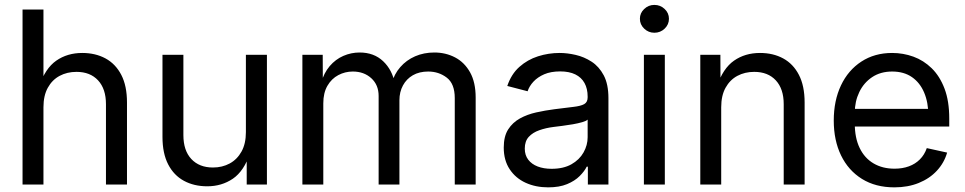

<svg xmlns="http://www.w3.org/2000/svg" viewBox="-20 -767 4011 798"><path d="M160.6 -321.3V0H73.7V-727.5H160.6V-408.7H143.1Q168 -482.9 213.9 -514.9Q259.8 -546.9 321.8 -546.9Q376.5 -546.9 418.5 -524.2Q460.4 -501.5 484.1 -455.8Q507.8 -410.2 507.8 -340.8V0H420.4V-334Q420.4 -397.5 387.7 -432.9Q355 -468.3 297.9 -468.3Q258.8 -468.3 227.8 -451.7Q196.8 -435.1 178.7 -402.3Q160.6 -369.6 160.6 -321.3Z M841.3 7.3Q786.6 7.3 744.6 -15.4Q702.6 -38.1 679 -83.7Q655.3 -129.4 655.3 -198.2V-539.1H742.2V-205.6Q742.2 -141.6 775.1 -106.2Q808.1 -70.8 865.2 -70.8Q903.8 -70.8 934.8 -87.6Q965.8 -104.5 983.9 -137.2Q1002 -169.9 1002 -217.8V-539.1H1089.4V0H1005.4V-130.9H1019.5Q994.1 -55.7 947.8 -24.2Q901.4 7.3 841.3 7.3Z M1236.8 0V-539.1H1321.3L1321.8 -420.9H1314Q1326.2 -463.9 1350.3 -492.2Q1374.5 -520.5 1407 -534.7Q1439.5 -548.8 1474.6 -548.8Q1534.2 -548.8 1572.3 -512.7Q1610.4 -476.6 1621.1 -419.9H1607.9Q1618.2 -459 1643.6 -488Q1668.9 -517.1 1705.3 -533Q1741.7 -548.8 1785.2 -548.8Q1832.5 -548.8 1871.6 -528.3Q1910.6 -507.8 1933.8 -466.3Q1957 -424.8 1957 -361.3V0H1870.1V-359.4Q1870.1 -418.9 1836.9 -444.3Q1803.7 -469.7 1759.8 -469.7Q1722.7 -469.7 1696 -454.3Q1669.4 -439 1654.8 -411.9Q1640.1 -384.8 1640.1 -350.1V0H1553.7V-368.2Q1553.7 -414.1 1523.2 -441.9Q1492.7 -469.7 1446.3 -469.7Q1414.1 -469.7 1386 -454.8Q1357.9 -439.9 1340.8 -410.4Q1323.7 -380.9 1323.7 -337.4V0Z M2258.3 11.7Q2206.5 11.7 2164.8 -7.3Q2123 -26.4 2098.4 -63.5Q2073.7 -100.6 2073.7 -153.8Q2073.7 -200.2 2092 -229Q2110.4 -257.8 2140.9 -274.7Q2171.4 -291.5 2208.7 -299.8Q2246.1 -308.1 2284.2 -313Q2333.5 -319.3 2363.5 -322.8Q2393.6 -326.2 2408 -334.2Q2422.4 -342.3 2422.4 -362.3V-365.7Q2422.4 -398.4 2409.4 -421.9Q2396.5 -445.3 2371.1 -457.8Q2345.7 -470.2 2308.1 -470.2Q2269.5 -470.2 2241.9 -458.3Q2214.4 -446.3 2197 -427.5Q2179.7 -408.7 2172.9 -387.7L2088.4 -409.7Q2105 -459 2138.7 -489Q2172.4 -519 2216.1 -533Q2259.8 -546.9 2306.2 -546.9Q2337.4 -546.9 2372.6 -538.8Q2407.7 -530.8 2438.7 -510.7Q2469.7 -490.7 2489.3 -453.9Q2508.8 -417 2508.8 -358.9V0H2423.3V-74.2H2418.5Q2409.2 -55.2 2389.2 -35.2Q2369.1 -15.1 2336.9 -1.7Q2304.7 11.7 2258.3 11.7ZM2272.5 -65.4Q2321.8 -65.4 2355 -84.2Q2388.2 -103 2405.3 -133.3Q2422.4 -163.6 2422.4 -196.8V-270Q2417 -264.2 2400.1 -259.3Q2383.3 -254.4 2361.1 -250.5Q2338.9 -246.6 2317.1 -243.9Q2295.4 -241.2 2280.3 -239.3Q2249 -235.4 2221.7 -225.8Q2194.3 -216.3 2177.7 -198.2Q2161.1 -180.2 2161.1 -149.4Q2161.1 -122.1 2175.5 -103.3Q2189.9 -84.5 2214.8 -75Q2239.7 -65.4 2272.5 -65.4Z M2656.2 0V-539.1H2743.2V0ZM2699.7 -630.9Q2675.3 -630.9 2657.5 -647.9Q2639.6 -665 2639.6 -689Q2639.6 -712.9 2657.5 -729.7Q2675.3 -746.6 2699.7 -746.6Q2724.6 -746.6 2742.4 -729.7Q2760.3 -712.9 2760.3 -689Q2760.3 -665 2742.4 -647.9Q2724.6 -630.9 2699.7 -630.9Z M2977.5 -321.3V0H2890.6V-539.1H2974.1L2974.6 -408.7H2960Q2984.9 -482.9 3030.8 -514.9Q3076.7 -546.9 3138.7 -546.9Q3193.4 -546.9 3235.1 -524.2Q3276.9 -501.5 3300.5 -455.8Q3324.2 -410.2 3324.2 -340.8V0H3237.3V-334Q3237.3 -397.5 3204.6 -432.9Q3171.9 -468.3 3114.7 -468.3Q3075.7 -468.3 3044.7 -451.7Q3013.7 -435.1 2995.6 -402.3Q2977.5 -369.6 2977.5 -321.3Z M3697.3 11.7Q3619.1 11.7 3562.5 -23.4Q3505.9 -58.6 3475.6 -121.1Q3445.3 -183.6 3445.3 -266.1Q3445.3 -348.6 3475.3 -412.1Q3505.4 -475.6 3560.3 -511.2Q3615.2 -546.9 3688 -546.9Q3733.9 -546.9 3776.4 -531.5Q3818.8 -516.1 3852.5 -483.2Q3886.2 -450.2 3905.8 -398.4Q3925.3 -346.7 3925.3 -274.9V-241.2H3501.5V-314.5H3877.9L3838.4 -288.1Q3838.4 -341.3 3821 -382.3Q3803.7 -423.3 3770.3 -446.5Q3736.8 -469.7 3688 -469.7Q3639.6 -469.7 3604.7 -446.3Q3569.8 -422.9 3551.3 -384Q3532.7 -345.2 3532.7 -298.8V-252.9Q3532.7 -193.8 3553 -151.9Q3573.2 -109.9 3610.6 -87.9Q3647.9 -65.9 3697.8 -65.9Q3731 -65.9 3757.6 -75.7Q3784.2 -85.4 3803.2 -104.5Q3822.3 -123.5 3832 -151.4L3916.5 -132.8Q3904.3 -90.3 3874 -57.6Q3843.8 -24.9 3798.6 -6.6Q3753.4 11.7 3697.3 11.7Z"/></svg>

Font: Inter 18pt
Style: Regular
Weight: 400
Designer: Rasmus Andersson
Foundry: rsms
Version: Version 4.001;git-66647c0bb